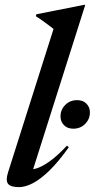

<svg xmlns="http://www.w3.org/2000/svg" viewBox="-20 -756 388 787"><path d="M199.5 -637.5Q190.5 -644.5 179 -653Q167.5 -661.5 154.5 -671Q141.5 -680.5 127 -689.5L129 -697.5L324 -736H329.5L109.5 -42.5L91 -63.5Q104.5 -59 126.5 -64.8Q148.5 -70.5 180.5 -92.5Q212.5 -114.5 254.5 -159L262 -152.5Q220.5 -94 183.8 -58Q147 -22 115.5 -5.5Q84 11 58 11Q23 11 12.8 -2.8Q2.5 -16.5 13 -49.5ZM280.5 -228.5Q256 -228.5 242 -243.2Q228 -258 228 -278.5Q228 -306.5 247.5 -326Q267 -345.5 296 -345.5Q320.5 -345.5 334.5 -331Q348.5 -316.5 348.5 -295.5Q348.5 -267.5 329 -248Q309.5 -228.5 280.5 -228.5Z"/></svg>

Font: Newsreader 60pt Medium
Style: Italic
Weight: 500
Italic angle: -17°
Designer: Hugues Gentile
Foundry: Production Type
Version: Version 1.003